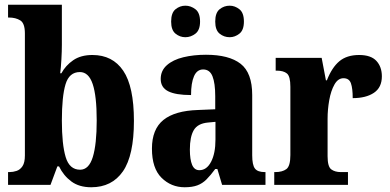

<svg xmlns="http://www.w3.org/2000/svg" viewBox="-20 -780 1644 810"><path d="M365 10Q314 10 281 -14.5Q248 -39 229 -78H222L193 0H14V-54H20Q35 -54 50 -59Q65 -64 75 -79Q85 -94 85 -124V-639Q85 -682 65.5 -694Q46 -706 18 -706H14V-760H241V-591Q241 -564 239 -529Q237 -494 234 -471H239Q257 -504 289 -526Q321 -548 370 -548Q455 -548 500 -481.5Q545 -415 545 -270Q545 -124 498.5 -57Q452 10 365 10ZM318 -64Q355 -64 371.5 -117.5Q388 -171 388 -272Q388 -375 371 -425.5Q354 -476 317 -476Q272 -476 256.5 -424.5Q241 -373 241 -271Q241 -171 257 -117.5Q273 -64 318 -64Z M759 10Q702 10 661.5 -30Q621 -70 621 -153Q621 -235 669.5 -274Q718 -313 816 -316L888 -319V-374Q888 -429 876.5 -458Q865 -487 837 -487Q811 -487 798.5 -458.5Q786 -430 786 -379Q721 -379 689.5 -395Q658 -411 658 -447Q658 -482 684 -505Q710 -528 753.5 -538.5Q797 -549 849 -549Q946 -549 995 -511Q1044 -473 1044 -379V-125Q1044 -84 1055.5 -69Q1067 -54 1097 -54H1100V0H917L897 -67H888Q868 -40 851 -23Q834 -6 812.5 2Q791 10 759 10ZM821 -62Q852 -62 870.5 -97.5Q889 -133 889 -191V-266L857 -263Q814 -259 797.5 -231Q781 -203 781 -149Q781 -107 790.5 -84.5Q800 -62 821 -62ZM949 -623Q925 -623 906.5 -638Q888 -653 888 -689Q888 -726 906.5 -741Q925 -756 949 -756Q971 -756 990 -741Q1009 -726 1009 -689Q1009 -653 990 -638Q971 -623 949 -623ZM762 -623Q739 -623 720.5 -638Q702 -653 702 -689Q702 -726 720.5 -741Q739 -756 762 -756Q785 -756 804.5 -741Q824 -726 824 -689Q824 -653 804.5 -638Q785 -623 762 -623Z M1137 0V-54H1141Q1171 -54 1188 -66.5Q1205 -79 1205 -126V-414Q1205 -458 1190.5 -470Q1176 -482 1147 -482H1143V-536H1337L1355 -441H1359Q1380 -495 1411.5 -521.5Q1443 -548 1495 -548Q1545 -548 1568 -523Q1591 -498 1591 -458Q1591 -411 1557.5 -388.5Q1524 -366 1468 -366Q1468 -407 1460.5 -428.5Q1453 -450 1429 -450Q1406 -450 1391 -423.5Q1376 -397 1369 -357.5Q1362 -318 1362 -279V-121Q1362 -77 1377.5 -65.5Q1393 -54 1418 -54H1448V0Z"/></svg>

Font: Noto Serif Tamil Condensed ExtraBold
Style: Italic
Weight: 800
Width: 3
Italic angle: -12°
Designer: Indian Type Foundry, Tom Grace, and the Monotype Design Team
Foundry: Monotype Imaging Inc.
Version: Version 2.003; ttfautohint (v1.8.4.7-5d5b)